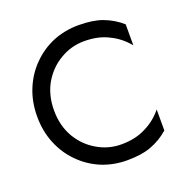

<svg xmlns="http://www.w3.org/2000/svg" viewBox="-128 -831 941 962"><g transform="rotate(-20 342.5 -350.0)"><path d="M166 -206Q203 -144 262 -110Q321 -75 390 -75Q466 -75 521 -104Q575 -130 615 -179V-67Q572 -29 518 -9Q468 10 390 10Q318 10 254 -16Q190 -43 142 -92Q94 -140 67 -206Q40 -272 40 -350Q40 -428 67 -494Q94 -560 142 -608Q190 -657 254 -684Q318 -710 390 -710Q468 -710 518 -691Q572 -671 615 -633V-521Q575 -570 521 -596Q466 -625 390 -625Q321 -625 262 -590Q203 -556 166 -494Q130 -431 130 -350Q130 -269 166 -206Z"/></g></svg>

Font: jost-mod-400
Style: Regular
Weight: 400
Version: Version 3.200; ttfautohint (v0.97) -l 8 -r 50 -G 200 -x 14 -